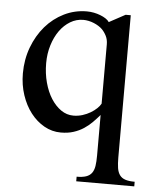

<svg xmlns="http://www.w3.org/2000/svg" viewBox="-50 -512 611 748"><g transform="rotate(5 256.0 -137.5)"><path d="M348.1 -71.8Q335.4 -57.1 321 -42.5Q306.6 -27.8 288.8 -16.1Q271 -4.4 249 2.7Q227.1 9.8 199.2 9.8Q164.6 9.8 134.3 -7.3Q104 -24.4 81.3 -53.7Q58.6 -83 45.4 -122.6Q32.2 -162.1 32.2 -207Q32.2 -261.2 50 -309.1Q67.9 -356.9 98.6 -392.6Q129.4 -428.2 170.9 -448.7Q212.4 -469.2 259.8 -469.2Q273.4 -469.2 287.1 -466.6Q300.8 -463.9 312.7 -459.2Q324.7 -454.6 334 -448.5Q343.3 -442.4 348.1 -435.1L411.1 -469.2H431.2V86.9Q431.2 111.3 433.8 128.2Q436.5 145 444.3 155.8Q452.1 166.5 466.3 171.1Q480.5 175.8 502.9 175.8V193.8H275.9V175.8Q298.8 175.8 313 170.9Q327.1 166 335 155.3Q342.8 144.5 345.5 127.7Q348.1 110.8 348.1 86.9ZM348.1 -348.1Q348.1 -366.7 340.8 -381.1Q333.5 -395.5 323.2 -405.8Q317.4 -411.6 308.8 -417Q300.3 -422.4 290.3 -426.5Q280.3 -430.7 269.5 -432.9Q258.8 -435.1 249 -435.1Q221.7 -435.1 198 -420.9Q174.3 -406.7 156.7 -382.1Q139.2 -357.4 129.2 -324.7Q119.1 -292 119.1 -254.9Q119.1 -214.4 128.7 -179Q138.2 -143.6 155 -117.2Q171.9 -90.8 194.1 -75.4Q216.3 -60.1 242.2 -60.1Q260.7 -60.1 277.8 -65.4Q294.9 -70.8 308.8 -79.1Q322.8 -87.4 333 -97.2Q343.3 -106.9 348.1 -116.2Z"/></g></svg>

Font: Tuladha Jejeg
Style: Regular
Weight: 400
Designer: R.S. Wihananto
Foundry: R.S. Wihananto
Version: Version 1.92